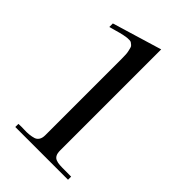

<svg xmlns="http://www.w3.org/2000/svg" viewBox="-167 -566 621 621"><g transform="rotate(45 143.5 -255.5)"><path d="M16.1 -443.8V-460L186 -511.2V-48.8Q186 -36.1 189.9 -28.8Q193.8 -21.5 201.2 -18.6Q208.5 -15.6 218.8 -14.9Q229 -14.2 242.2 -14.4Q255.4 -14.6 271 -14.2V0H29.8V-14.2Q43 -15.1 55.4 -14.4Q67.9 -13.7 79.1 -14.9Q90.3 -16.1 98.9 -18.8Q107.4 -21.5 112.3 -29.3Q117.2 -37.1 117.2 -49.8V-398.9Q117.2 -410.2 116.7 -418.7Q116.2 -427.2 114.5 -433.8Q112.8 -440.4 111.6 -445.3Q110.4 -450.2 106.4 -453.1Q102.5 -456.1 100.1 -458Q97.7 -460 91.3 -460Q85 -460 81.1 -459.7Q77.1 -459.5 67.9 -457.5Q58.6 -455.6 53.2 -454.1Q47.9 -452.6 35.6 -449.2Q22.9 -445.8 16.1 -443.8Z"/></g></svg>

Font: Ortica Linear Light
Style: Regular
Weight: 300
Designer: Benedetta Bovani
Foundry: Collletttivo
Version: Version 2.000;Glyphs 3.1.2 (3151)